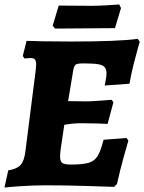

<svg xmlns="http://www.w3.org/2000/svg" viewBox="-25 -830 646 860"><path d="M293 -93Q347 -93 373 -101Q399 -109 412.5 -131.5Q426 -154 439 -204L542 -212L550 -200Q545 -184 529 -126.5Q513 -69 499 -6L486 7Q457 6 361 3Q265 0 181 0Q123 0 67 4Q11 8 -5 10L12 -67Q51 -73 67.5 -91.5Q84 -110 89 -154L135 -516Q137 -536 137 -541Q137 -557 131.5 -563.5Q126 -570 112 -570Q104 -570 96 -569Q88 -568 85 -568L77 -579L94 -647Q114 -646 171.5 -645Q229 -644 294 -644Q506 -644 592 -656L601 -643Q599 -636 591.5 -610Q584 -584 573 -540Q562 -496 555 -455L444 -447Q445 -453 448.5 -471Q452 -489 452 -501Q452 -520 443.5 -529.5Q435 -539 413.5 -542.5Q392 -546 349 -546Q322 -546 314.5 -541Q307 -536 303 -515L280 -377L365 -376Q384 -376 423 -379Q462 -382 475 -383L483 -372L457 -275Q445 -276 410 -277Q375 -278 336 -278Q303 -278 263 -271L255 -217Q244 -149 244 -130Q244 -107 254 -100Q264 -93 293 -93ZM490 -704 354 -703 222 -702 211 -715 238 -805 387 -804Q417 -804 457 -806.5Q497 -809 509 -810L517 -794Z"/></svg>

Font: Alegreya SC ExtraBold
Style: Italic
Weight: 800
Italic angle: -7°
Designer: Juan Pablo del Peral
Foundry: Huerta Tipografica
Version: Version 2.007; ttfautohint (v1.6)